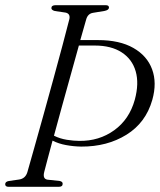

<svg xmlns="http://www.w3.org/2000/svg" viewBox="-21 -720 616 740"><path d="M149.5 -57.5Q142.5 -30.5 162 -27.5L209 -22.5Q221 -20 220.5 -11.5Q220.5 0 205.5 0H12.5Q-1 0 -1 -10Q-1 -20 13.5 -22.5L52 -28Q77 -31.5 84.5 -56.5Q95 -93 111.2 -150.8Q127.5 -208.5 146.5 -276.8Q165.5 -345 184.5 -414.5Q203.5 -484 219.8 -544.8Q236 -605.5 246.5 -647Q250.5 -667.5 231.5 -671.5L190.5 -677.5Q177 -681 177 -689Q177.5 -700 193.5 -700H386.5Q399 -700 399 -691Q399 -681.5 382.5 -678L337 -670.5Q317 -667 311 -644.5Q301 -610 288.5 -565.5H357Q440 -565.5 493 -535.2Q546 -505 565.2 -453Q584.5 -401 566 -335Q541 -247 466.5 -200.8Q392 -154.5 292 -155Q262.5 -155.5 233.8 -160.8Q205 -166 181.5 -178Q171.5 -140 163 -109Q154.5 -78 149.5 -57.5ZM284.5 -177Q361 -176 419.2 -218Q477.5 -260 498.5 -335.5Q515.5 -398 502 -445Q488.5 -492 448 -518.2Q407.5 -544.5 344 -544.5H283Q268.5 -492.5 251.8 -432.2Q235 -372 218.2 -311.2Q201.5 -250.5 187 -197Q210 -185.5 236.8 -181.2Q263.5 -177 284.5 -177Z"/></svg>

Font: Fraunces 144pt S050 Light
Style: Italic
Weight: 300
Italic angle: -16°
Version: Version 1.000; ttfautohint (v1.8.3)